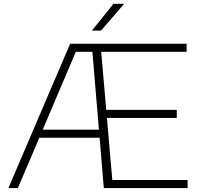

<svg xmlns="http://www.w3.org/2000/svg" viewBox="-20 -964 1034 984"><path d="M23 0 339.5 -740H936.5V-698.5H498.5L524.5 -401H886V-359.5H528L555.5 -41.5H941.5V0H512L490.5 -258H181.5L71.5 0ZM368.5 -698.5 199 -299.5H487L453.5 -698.5ZM451 -807 561.5 -944.5H616.5L497.5 -807Z"/></svg>

Font: Encode Sans Exp XLt
Style: Regular
Weight: 200
Width: 7
Designer: Multiple Designers
Foundry: Impallari Type
Version: Version 3.002; ttfautohint (v1.8.3) -l 8 -r 50 -G 200 -x 14 